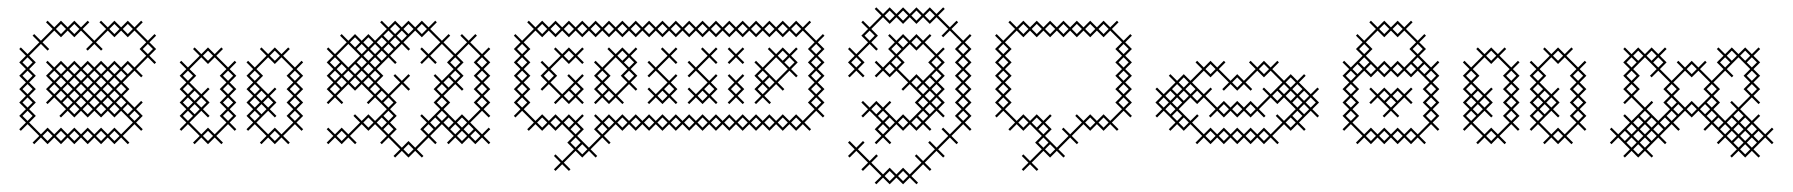

<svg xmlns="http://www.w3.org/2000/svg" viewBox="-20 -381 4790 513"><path d="M142.9 4.3 160.7 -13.6 178.6 4.3 196.4 -13.6 214.3 4.3 232.1 -13.6 250 4.3 267.9 -13.6 285.7 4.3 303.6 -13.6 321.4 4.3 325.7 0 307.9 -17.9 339.3 -49.3 357.1 -31.4 361.4 -35.7 343.6 -53.6 361.4 -71.4 343.6 -89.3 361.4 -107.1 357.1 -111.4 339.3 -93.6 307.9 -125 325.7 -142.9 307.9 -160.7 339.3 -192.1 357.1 -174.3 361.4 -178.6 343.6 -196.4 375 -227.9 392.9 -210 397.1 -214.3 379.3 -232.1 397.1 -250 379.3 -267.9 397.1 -285.7 392.9 -290 375 -272.1 343.6 -303.6 361.4 -321.4 357.1 -325.7 339.3 -307.9 321.4 -325.7 303.6 -307.9 285.7 -325.7 267.9 -307.9 250 -325.7 245.7 -321.4 263.6 -303.6 232.1 -272.1 200.7 -303.6 218.6 -321.4 214.3 -325.7 196.4 -307.9 178.6 -325.7 160.7 -307.9 142.9 -325.7 125 -307.9 107.1 -325.7 102.9 -321.4 120.7 -303.6 89.3 -272.1 71.4 -290 67.1 -285.7 85 -267.9 53.6 -236.4 35.7 -254.3 31.4 -250 49.3 -232.1 31.4 -214.3 49.3 -196.4 31.4 -178.6 49.3 -160.7 31.4 -142.9 49.3 -125 31.4 -107.1 49.3 -89.3 31.4 -71.4 49.3 -53.6 31.4 -35.7 35.7 -31.4 53.6 -49.3 85 -17.9 67.1 0 71.4 4.3 89.3 -13.6 107.1 4.3 125 -13.6ZM303.6 -85 335 -53.6 303.6 -22.1 285.7 -40 267.9 -22.1 250 -40 232.1 -22.1 214.3 -40 196.4 -22.1 178.6 -40 160.7 -22.1 142.9 -40 125 -22.1 107.1 -40 89.3 -22.1 57.9 -53.6 75.7 -71.4 57.9 -89.3 75.7 -107.1 57.9 -125 75.7 -142.9 57.9 -160.7 75.7 -178.6 57.9 -196.4 75.7 -214.3 57.9 -232.1 89.3 -263.6 107.1 -245.7 111.4 -250 93.6 -267.9 125 -299.3 142.9 -281.4 160.7 -299.3 178.6 -281.4 196.4 -299.3 227.9 -267.9 210 -250 214.3 -245.7 232.1 -263.6 250 -245.7 254.3 -250 236.4 -267.9 267.9 -299.3 285.7 -281.4 303.6 -299.3 321.4 -281.4 339.3 -299.3 370.7 -267.9 352.9 -250 370.7 -232.1 339.3 -200.7 321.4 -218.6 303.6 -200.7 285.7 -218.6 267.9 -200.7 250 -218.6 232.1 -200.7 214.3 -218.6 196.4 -200.7 178.6 -218.6 160.7 -200.7 142.9 -218.6 125 -200.7 107.1 -218.6 102.9 -214.3 120.7 -196.4 102.9 -178.6 120.7 -160.7 102.9 -142.9 120.7 -125 102.9 -107.1 107.1 -102.9 125 -120.7 156.4 -89.3 138.6 -71.4 142.9 -67.1 160.7 -85 178.6 -67.1 196.4 -85 214.3 -67.1 232.1 -85 250 -67.1 267.9 -85 285.7 -67.1ZM325.7 -71.4 339.3 -85 352.9 -71.4 339.3 -57.9ZM147.1 -107.1 160.7 -120.7 174.3 -107.1 160.7 -93.6ZM147.1 -142.9 160.7 -156.4 174.3 -142.9 160.7 -129.3ZM147.1 -178.6 160.7 -192.1 174.3 -178.6 160.7 -165ZM182.9 -178.6 196.4 -192.1 210 -178.6 196.4 -165ZM142.9 -174.3 156.4 -160.7 142.9 -147.1 129.3 -160.7ZM218.6 -178.6 232.1 -192.1 245.7 -178.6 232.1 -165ZM178.6 -174.3 192.1 -160.7 178.6 -147.1 165 -160.7ZM254.3 -178.6 267.9 -192.1 281.4 -178.6 267.9 -165ZM214.3 -174.3 227.9 -160.7 214.3 -147.1 200.7 -160.7ZM290 -178.6 303.6 -192.1 317.1 -178.6 303.6 -165ZM250 -174.3 263.6 -160.7 250 -147.1 236.4 -160.7ZM285.7 -174.3 299.3 -160.7 285.7 -147.1 272.1 -160.7ZM285.7 -138.6 299.3 -125 285.7 -111.4 272.1 -125ZM285.7 -102.9 299.3 -89.3 285.7 -75.7 272.1 -89.3ZM290 -107.1 303.6 -120.7 317.1 -107.1 303.6 -93.6ZM250 -102.9 263.6 -89.3 250 -75.7 236.4 -89.3ZM254.3 -107.1 267.9 -120.7 281.4 -107.1 267.9 -93.6ZM214.3 -102.9 227.9 -89.3 214.3 -75.7 200.7 -89.3ZM218.6 -107.1 232.1 -120.7 245.7 -107.1 232.1 -93.6ZM178.6 -102.9 192.1 -89.3 178.6 -75.7 165 -89.3ZM182.9 -107.1 196.4 -120.7 210 -107.1 196.4 -93.6ZM182.9 -142.9 196.4 -156.4 210 -142.9 196.4 -129.3ZM142.9 -138.6 156.4 -125 142.9 -111.4 129.3 -125ZM218.6 -142.9 232.1 -156.4 245.7 -142.9 232.1 -129.3ZM178.6 -138.6 192.1 -125 178.6 -111.4 165 -125ZM254.3 -142.9 267.9 -156.4 281.4 -142.9 267.9 -129.3ZM214.3 -138.6 227.9 -125 214.3 -111.4 200.7 -125ZM290 -142.9 303.6 -156.4 317.1 -142.9 303.6 -129.3ZM250 -138.6 263.6 -125 250 -111.4 236.4 -125ZM40 -71.4 53.6 -85 67.1 -71.4 53.6 -57.9ZM40 -107.1 53.6 -120.7 67.1 -107.1 53.6 -93.6ZM40 -142.9 53.6 -156.4 67.1 -142.9 53.6 -129.3ZM40 -178.6 53.6 -192.1 67.1 -178.6 53.6 -165ZM40 -214.3 53.6 -227.9 67.1 -214.3 53.6 -200.7ZM93.6 -17.9 107.1 -31.4 120.7 -17.9 107.1 -4.3ZM111.4 -142.9 125 -156.4 138.6 -142.9 125 -129.3ZM111.4 -178.6 125 -192.1 138.6 -178.6 125 -165ZM129.3 -17.9 142.9 -31.4 156.4 -17.9 142.9 -4.3ZM129.3 -196.4 142.9 -210 156.4 -196.4 142.9 -182.9ZM129.3 -303.6 142.9 -317.1 156.4 -303.6 142.9 -290ZM165 -17.9 178.6 -31.4 192.1 -17.9 178.6 -4.3ZM165 -196.4 178.6 -210 192.1 -196.4 178.6 -182.9ZM165 -303.6 178.6 -317.1 192.1 -303.6 178.6 -290ZM200.7 -17.9 214.3 -31.4 227.9 -17.9 214.3 -4.3ZM200.7 -196.4 214.3 -210 227.9 -196.4 214.3 -182.9ZM236.4 -17.9 250 -31.4 263.6 -17.9 250 -4.3ZM236.4 -196.4 250 -210 263.6 -196.4 250 -182.9ZM272.1 -17.9 285.7 -31.4 299.3 -17.9 285.7 -4.3ZM272.1 -196.4 285.7 -210 299.3 -196.4 285.7 -182.9ZM272.1 -303.6 285.7 -317.1 299.3 -303.6 285.7 -290ZM307.9 -89.3 321.4 -102.9 335 -89.3 321.4 -75.7ZM307.9 -196.4 321.4 -210 335 -196.4 321.4 -182.9ZM307.9 -303.6 321.4 -317.1 335 -303.6 321.4 -290ZM361.4 -250 375 -263.6 388.6 -250 375 -236.4Z M535.7 4.3 553.6 -13.6 571.4 4.3 575.7 0 557.9 -17.9 589.3 -49.3 607.1 -31.4 611.4 -35.7 593.6 -53.6 611.4 -71.4 593.6 -89.3 611.4 -107.1 593.6 -125 611.4 -142.9 593.6 -160.7 611.4 -178.6 593.6 -196.4 611.4 -214.3 607.1 -218.6 589.3 -200.7 557.9 -232.1 575.7 -250 571.4 -254.3 553.6 -236.4 535.7 -254.3 517.9 -236.4 500 -254.3 495.7 -250 513.6 -232.1 482.1 -200.7 464.3 -218.6 460 -214.3 477.9 -196.4 460 -178.6 477.9 -160.7 460 -142.9 477.9 -125 460 -107.1 477.9 -89.3 460 -71.4 477.9 -53.6 460 -35.7 464.3 -31.4 482.1 -49.3 513.6 -17.9 495.7 0 500 4.3 517.9 -13.6ZM517.9 -22.1 486.4 -53.6 517.9 -85 535.7 -67.1 540 -71.4 522.1 -89.3 540 -107.1 522.1 -125 540 -142.9 535.7 -147.1 517.9 -129.3 486.4 -160.7 504.3 -178.6 486.4 -196.4 517.9 -227.9 535.7 -210 553.6 -227.9 585 -196.4 567.1 -178.6 585 -160.7 567.1 -142.9 585 -125 567.1 -107.1 585 -89.3 567.1 -71.4 585 -53.6 553.6 -22.1 535.7 -40ZM504.3 -107.1 517.9 -120.7 531.4 -107.1 517.9 -93.6ZM500 -102.9 513.6 -89.3 500 -75.7 486.4 -89.3ZM714.3 4.3 732.1 -13.6 750 4.3 754.3 0 736.4 -17.9 767.9 -49.3 785.7 -31.4 790 -35.7 772.1 -53.6 790 -71.4 772.1 -89.3 790 -107.1 772.1 -125 790 -142.9 772.1 -160.7 790 -178.6 772.1 -196.4 790 -214.3 785.7 -218.6 767.9 -200.7 736.4 -232.1 754.3 -250 750 -254.3 732.1 -236.4 714.3 -254.3 696.4 -236.4 678.6 -254.3 674.3 -250 692.1 -232.1 660.7 -200.7 642.9 -218.6 638.6 -214.3 656.4 -196.4 638.6 -178.6 656.4 -160.7 638.6 -142.9 656.4 -125 638.6 -107.1 656.4 -89.3 638.6 -71.4 656.4 -53.6 638.6 -35.7 642.9 -31.4 660.7 -49.3 692.1 -17.9 674.3 0 678.6 4.3 696.4 -13.6ZM696.4 -22.1 665 -53.6 696.4 -85 714.3 -67.1 718.6 -71.4 700.7 -89.3 718.6 -107.1 700.7 -125 718.6 -142.9 714.3 -147.1 696.4 -129.3 665 -160.7 682.9 -178.6 665 -196.4 696.4 -227.9 714.3 -210 732.1 -227.9 763.6 -196.4 745.7 -178.6 763.6 -160.7 745.7 -142.9 763.6 -125 745.7 -107.1 763.6 -89.3 745.7 -71.4 763.6 -53.6 732.1 -22.1 714.3 -40ZM682.9 -107.1 696.4 -120.7 710 -107.1 696.4 -93.6ZM678.6 -102.9 692.1 -89.3 678.6 -75.7 665 -89.3ZM468.6 -71.4 482.1 -85 495.7 -71.4 482.1 -57.9ZM468.6 -107.1 482.1 -120.7 495.7 -107.1 482.1 -93.6ZM468.6 -142.9 482.1 -156.4 495.7 -142.9 482.1 -129.3ZM468.6 -178.6 482.1 -192.1 495.7 -178.6 482.1 -165ZM486.4 -125 500 -138.6 513.6 -125 500 -111.4ZM522.1 -17.9 535.7 -31.4 549.3 -17.9 535.7 -4.3ZM522.1 -232.1 535.7 -245.7 549.3 -232.1 535.7 -218.6ZM575.7 -71.4 589.3 -85 602.9 -71.4 589.3 -57.9ZM575.7 -107.1 589.3 -120.7 602.9 -107.1 589.3 -93.6ZM575.7 -142.9 589.3 -156.4 602.9 -142.9 589.3 -129.3ZM575.7 -178.6 589.3 -192.1 602.9 -178.6 589.3 -165ZM647.1 -71.4 660.7 -85 674.3 -71.4 660.7 -57.9ZM647.1 -107.1 660.7 -120.7 674.3 -107.1 660.7 -93.6ZM647.1 -142.9 660.7 -156.4 674.3 -142.9 660.7 -129.3ZM647.1 -178.6 660.7 -192.1 674.3 -178.6 660.7 -165ZM665 -125 678.6 -138.6 692.1 -125 678.6 -111.4ZM700.7 -17.9 714.3 -31.4 727.9 -17.9 714.3 -4.3ZM700.7 -232.1 714.3 -245.7 727.9 -232.1 714.3 -218.6ZM754.3 -71.4 767.9 -85 781.4 -71.4 767.9 -57.9ZM754.3 -107.1 767.9 -120.7 781.4 -107.1 767.9 -93.6ZM754.3 -142.9 767.9 -156.4 781.4 -142.9 767.9 -129.3ZM754.3 -178.6 767.9 -192.1 781.4 -178.6 767.9 -165Z M892.9 4.3 910.7 -13.6 928.6 4.3 932.9 0 915 -17.9 946.4 -49.3 964.3 -31.4 982.1 -49.3 1013.6 -17.9 995.7 0 1000 4.3 1017.9 -13.6 1049.3 17.9 1031.4 35.7 1035.7 40 1053.6 22.1 1071.4 40 1089.3 22.1 1107.1 40 1111.4 35.7 1093.6 17.9 1125 -13.6 1142.9 4.3 1147.1 0 1129.3 -17.9 1160.7 -49.3 1192.1 -17.9 1174.3 0 1178.6 4.3 1196.4 -13.6 1214.3 4.3 1232.1 -13.6 1250 4.3 1267.9 -13.6 1285.7 4.3 1290 0 1272.1 -17.9 1290 -35.7 1285.7 -40 1267.9 -22.1 1236.4 -53.6 1267.9 -85 1285.7 -67.1 1290 -71.4 1272.1 -89.3 1290 -107.1 1272.1 -125 1290 -142.9 1272.1 -160.7 1290 -178.6 1272.1 -196.4 1290 -214.3 1272.1 -232.1 1290 -250 1285.7 -254.3 1267.9 -236.4 1236.4 -267.9 1254.3 -285.7 1250 -290 1232.1 -272.1 1214.3 -290 1210 -285.7 1227.9 -267.9 1196.4 -236.4 1165 -267.9 1182.9 -285.7 1178.6 -290 1160.7 -272.1 1129.3 -303.6 1147.1 -321.4 1142.9 -325.7 1125 -307.9 1107.1 -325.7 1089.3 -307.9 1071.4 -325.7 1053.6 -307.9 1035.7 -325.7 1017.9 -307.9 1000 -325.7 995.7 -321.4 1013.6 -303.6 982.1 -272.1 964.3 -290 946.4 -272.1 928.6 -290 910.7 -272.1 892.9 -290 888.6 -285.7 906.4 -267.9 875 -236.4 857.1 -254.3 852.9 -250 870.7 -232.1 852.9 -214.3 870.7 -196.4 852.9 -178.6 870.7 -160.7 852.9 -142.9 870.7 -125 852.9 -107.1 857.1 -102.9 875 -120.7 892.9 -102.9 897.1 -107.1 879.3 -125 910.7 -156.4 928.6 -138.6 946.4 -156.4 977.9 -125 960 -107.1 964.3 -102.9 982.1 -120.7 1013.6 -89.3 982.1 -57.9 964.3 -75.7 946.4 -57.9 928.6 -75.7 924.3 -71.4 942.1 -53.6 910.7 -22.1 892.9 -40 875 -22.1 857.1 -40 852.9 -35.7 870.7 -17.9 852.9 0 857.1 4.3 875 -13.6ZM1004.3 -35.7 1017.9 -49.3 1031.4 -35.7 1017.9 -22.1ZM1040 -35.7 1022.1 -53.6 1040 -71.4 1022.1 -89.3 1040 -107.1 1022.1 -125 1053.6 -156.4 1071.4 -138.6 1075.7 -142.9 1057.9 -160.7 1075.7 -178.6 1071.4 -182.9 1053.6 -165 1035.7 -182.9 1031.4 -178.6 1049.3 -160.7 1017.9 -129.3 986.4 -160.7 1004.3 -178.6 986.4 -196.4 1017.9 -227.9 1035.7 -210 1040 -214.3 1022.1 -232.1 1053.6 -263.6 1071.4 -245.7 1075.7 -250 1057.9 -267.9 1089.3 -299.3 1107.1 -281.4 1125 -299.3 1156.4 -267.9 1125 -236.4 1107.1 -254.3 1102.9 -250 1120.7 -232.1 1102.9 -214.3 1107.1 -210 1125 -227.9 1142.9 -210 1147.1 -214.3 1129.3 -232.1 1160.7 -263.6 1192.1 -232.1 1174.3 -214.3 1192.1 -196.4 1160.7 -165 1142.9 -182.9 1138.6 -178.6 1156.4 -160.7 1138.6 -142.9 1156.4 -125 1138.6 -107.1 1156.4 -89.3 1125 -57.9 1107.1 -75.7 1102.9 -71.4 1120.7 -53.6 1102.9 -35.7 1120.7 -17.9 1089.3 13.6 1071.4 -4.3 1053.6 13.6 1022.1 -17.9ZM1182.9 -35.7 1196.4 -49.3 1210 -35.7 1196.4 -22.1ZM1218.6 -35.7 1232.1 -49.3 1245.7 -35.7 1232.1 -22.1ZM1214.3 -31.4 1227.9 -17.9 1214.3 -4.3 1200.7 -17.9ZM1245.7 -142.9 1263.6 -125 1245.7 -107.1 1263.6 -89.3 1232.1 -57.9 1214.3 -75.7 1196.4 -57.9 1165 -89.3 1182.9 -107.1 1165 -125 1196.4 -156.4 1214.3 -138.6 1218.6 -142.9 1200.7 -160.7 1218.6 -178.6 1200.7 -196.4 1218.6 -214.3 1200.7 -232.1 1232.1 -263.6 1263.6 -232.1 1245.7 -214.3 1263.6 -196.4 1245.7 -178.6 1263.6 -160.7ZM1178.6 -174.3 1192.1 -160.7 1178.6 -147.1 1165 -160.7ZM1000 -67.1 1013.6 -53.6 1000 -40 986.4 -53.6ZM1004.3 -107.1 1017.9 -120.7 1031.4 -107.1 1017.9 -93.6ZM968.6 -142.9 982.1 -156.4 995.7 -142.9 982.1 -129.3ZM968.6 -178.6 982.1 -192.1 995.7 -178.6 982.1 -165ZM928.6 -174.3 942.1 -160.7 928.6 -147.1 915 -160.7ZM964.3 -174.3 977.9 -160.7 964.3 -147.1 950.7 -160.7ZM964.3 -210 977.9 -196.4 964.3 -182.9 950.7 -196.4ZM968.6 -214.3 982.1 -227.9 995.7 -214.3 982.1 -200.7ZM928.6 -210 942.1 -196.4 928.6 -182.9 915 -196.4ZM1004.3 -250 1017.9 -263.6 1031.4 -250 1017.9 -236.4ZM964.3 -245.7 977.9 -232.1 964.3 -218.6 950.7 -232.1ZM1000 -245.7 1013.6 -232.1 1000 -218.6 986.4 -232.1ZM1040 -285.7 1053.6 -299.3 1067.1 -285.7 1053.6 -272.1ZM1000 -281.4 1013.6 -267.9 1000 -254.3 986.4 -267.9ZM1035.7 -281.4 1049.3 -267.9 1035.7 -254.3 1022.1 -267.9ZM968.6 -250 982.1 -263.6 995.7 -250 982.1 -236.4ZM910.7 -263.6 942.1 -232.1 910.7 -200.7 879.3 -232.1ZM932.9 -250 946.4 -263.6 960 -250 946.4 -236.4ZM897.1 -178.6 910.7 -192.1 924.3 -178.6 910.7 -165ZM932.9 -178.6 946.4 -192.1 960 -178.6 946.4 -165ZM892.9 -174.3 906.4 -160.7 892.9 -147.1 879.3 -160.7ZM1142.9 -67.1 1156.4 -53.6 1142.9 -40 1129.3 -53.6ZM861.4 -142.9 875 -156.4 888.6 -142.9 875 -129.3ZM861.4 -178.6 875 -192.1 888.6 -178.6 875 -165ZM861.4 -214.3 875 -227.9 888.6 -214.3 875 -200.7ZM879.3 -17.9 892.9 -31.4 906.4 -17.9 892.9 -4.3ZM879.3 -196.4 892.9 -210 906.4 -196.4 892.9 -182.9ZM915 -267.9 928.6 -281.4 942.1 -267.9 928.6 -254.3ZM932.9 -214.3 946.4 -227.9 960 -214.3 946.4 -200.7ZM950.7 -53.6 964.3 -67.1 977.9 -53.6 964.3 -40ZM950.7 -267.9 964.3 -281.4 977.9 -267.9 964.3 -254.3ZM986.4 -125 1000 -138.6 1013.6 -125 1000 -111.4ZM1004.3 -71.4 1017.9 -85 1031.4 -71.4 1017.9 -57.9ZM1004.3 -285.7 1017.9 -299.3 1031.4 -285.7 1017.9 -272.1ZM1022.1 -303.6 1035.7 -317.1 1049.3 -303.6 1035.7 -290ZM1057.9 17.9 1071.4 4.3 1085 17.9 1071.4 31.4ZM1057.9 -303.6 1071.4 -317.1 1085 -303.6 1071.4 -290ZM1093.6 -303.6 1107.1 -317.1 1120.7 -303.6 1107.1 -290ZM1111.4 -35.7 1125 -49.3 1138.6 -35.7 1125 -22.1ZM1147.1 -71.4 1160.7 -85 1174.3 -71.4 1160.7 -57.9ZM1147.1 -107.1 1160.7 -120.7 1174.3 -107.1 1160.7 -93.6ZM1147.1 -142.9 1160.7 -156.4 1174.3 -142.9 1160.7 -129.3ZM1165 -53.6 1178.6 -67.1 1192.1 -53.6 1178.6 -40ZM1182.9 -178.6 1196.4 -192.1 1210 -178.6 1196.4 -165ZM1182.9 -214.3 1196.4 -227.9 1210 -214.3 1196.4 -200.7ZM1200.7 -53.6 1214.3 -67.1 1227.9 -53.6 1214.3 -40ZM1236.4 -17.9 1250 -31.4 1263.6 -17.9 1250 -4.3ZM1254.3 -107.1 1267.9 -120.7 1281.4 -107.1 1267.9 -93.6ZM1254.3 -142.9 1267.9 -156.4 1281.4 -142.9 1267.9 -129.3ZM1254.3 -178.6 1267.9 -192.1 1281.4 -178.6 1267.9 -165ZM1254.3 -214.3 1267.9 -227.9 1281.4 -214.3 1267.9 -200.7Z M1504.3 71.4 1486.4 53.6 1517.9 22.1 1535.7 40 1553.6 22.1 1571.4 40 1575.7 35.7 1557.9 17.9 1589.3 -13.6 1607.1 4.3 1611.4 0 1593.6 -17.9 1625 -49.3 1642.9 -31.4 1660.7 -49.3 1678.6 -31.4 1696.4 -49.3 1714.3 -31.4 1732.1 -49.3 1750 -31.4 1767.9 -49.3 1785.7 -31.4 1803.6 -49.3 1821.4 -31.4 1839.3 -49.3 1857.1 -31.4 1875 -49.3 1892.9 -31.4 1910.7 -49.3 1928.6 -31.4 1946.4 -49.3 1964.3 -31.4 1982.1 -49.3 2000 -31.4 2017.9 -49.3 2035.7 -31.4 2053.6 -49.3 2071.4 -31.4 2089.3 -49.3 2107.1 -31.4 2125 -49.3 2142.9 -31.4 2147.1 -35.7 2129.3 -53.6 2160.7 -85 2178.6 -67.1 2182.9 -71.4 2165 -89.3 2182.9 -107.1 2165 -125 2182.9 -142.9 2165 -160.7 2182.9 -178.6 2165 -196.4 2182.9 -214.3 2165 -232.1 2182.9 -250 2165 -267.9 2182.9 -285.7 2178.6 -290 2160.7 -272.1 2129.3 -303.6 2147.1 -321.4 2142.9 -325.7 2125 -307.9 2107.1 -325.7 2089.3 -307.9 2071.4 -325.7 2053.6 -307.9 2035.7 -325.7 2017.9 -307.9 2000 -325.7 1982.1 -307.9 1964.3 -325.7 1946.4 -307.9 1928.6 -325.7 1910.7 -307.9 1892.9 -325.7 1875 -307.9 1857.1 -325.7 1839.3 -307.9 1821.4 -325.7 1803.6 -307.9 1785.7 -325.7 1767.9 -307.9 1750 -325.7 1732.1 -307.9 1714.3 -325.7 1696.4 -307.9 1678.6 -325.7 1660.7 -307.9 1642.9 -325.7 1625 -307.9 1607.1 -325.7 1589.3 -307.9 1571.4 -325.7 1553.6 -307.9 1535.7 -325.7 1517.9 -307.9 1500 -325.7 1482.1 -307.9 1464.3 -325.7 1446.4 -307.9 1428.6 -325.7 1410.7 -307.9 1392.9 -325.7 1388.6 -321.4 1406.4 -303.6 1375 -272.1 1357.1 -290 1352.9 -285.7 1370.7 -267.9 1352.9 -250 1370.7 -232.1 1352.9 -214.3 1370.7 -196.4 1352.9 -178.6 1370.7 -160.7 1352.9 -142.9 1370.7 -125 1352.9 -107.1 1370.7 -89.3 1352.9 -71.4 1357.1 -67.1 1375 -85 1406.4 -53.6 1388.6 -35.7 1392.9 -31.4 1410.7 -49.3 1428.6 -31.4 1446.4 -49.3 1464.3 -31.4 1482.1 -49.3 1513.6 -17.9 1495.7 0 1513.6 17.9 1482.1 49.3 1464.3 31.4 1460 35.7 1477.9 53.6 1460 71.4 1464.3 75.7 1482.1 57.9 1500 75.7ZM1553.6 13.6 1522.1 -17.9 1540 -35.7 1522.1 -53.6 1540 -71.4 1535.7 -75.7 1517.9 -57.9 1500 -75.7 1482.1 -57.9 1464.3 -75.7 1446.4 -57.9 1428.6 -75.7 1410.7 -57.9 1379.3 -89.3 1397.1 -107.1 1379.3 -125 1397.1 -142.9 1379.3 -160.7 1397.1 -178.6 1379.3 -196.4 1397.1 -214.3 1379.3 -232.1 1397.1 -250 1379.3 -267.9 1410.7 -299.3 1428.6 -281.4 1446.4 -299.3 1464.3 -281.4 1482.1 -299.3 1500 -281.4 1517.9 -299.3 1535.7 -281.4 1553.6 -299.3 1571.4 -281.4 1589.3 -299.3 1607.1 -281.4 1625 -299.3 1642.9 -281.4 1660.7 -299.3 1678.6 -281.4 1696.4 -299.3 1714.3 -281.4 1732.1 -299.3 1750 -281.4 1767.9 -299.3 1785.7 -281.4 1803.6 -299.3 1821.4 -281.4 1839.3 -299.3 1857.1 -281.4 1875 -299.3 1892.9 -281.4 1910.7 -299.3 1928.6 -281.4 1946.4 -299.3 1964.3 -281.4 1982.1 -299.3 2000 -281.4 2017.9 -299.3 2035.7 -281.4 2053.6 -299.3 2071.4 -281.4 2089.3 -299.3 2107.1 -281.4 2125 -299.3 2156.4 -267.9 2138.6 -250 2156.4 -232.1 2138.6 -214.3 2156.4 -196.4 2138.6 -178.6 2156.4 -160.7 2138.6 -142.9 2156.4 -125 2138.6 -107.1 2156.4 -89.3 2125 -57.9 2107.1 -75.7 2089.3 -57.9 2071.4 -75.7 2053.6 -57.9 2035.7 -75.7 2017.9 -57.9 2000 -75.7 1982.1 -57.9 1964.3 -75.7 1946.4 -57.9 1928.6 -75.7 1910.7 -57.9 1892.9 -75.7 1875 -57.9 1857.1 -75.7 1839.3 -57.9 1821.4 -75.7 1803.6 -57.9 1785.7 -75.7 1767.9 -57.9 1750 -75.7 1732.1 -57.9 1714.3 -75.7 1696.4 -57.9 1678.6 -75.7 1660.7 -57.9 1642.9 -75.7 1625 -57.9 1607.1 -75.7 1589.3 -57.9 1571.4 -75.7 1567.1 -71.4 1585 -53.6 1567.1 -35.7 1585 -17.9ZM1504.3 -35.7 1517.9 -49.3 1531.4 -35.7 1517.9 -22.1ZM1468.6 -178.6 1450.7 -196.4 1482.1 -227.9 1500 -210 1517.9 -227.9 1535.7 -210 1540 -214.3 1522.1 -232.1 1540 -250 1535.7 -254.3 1517.9 -236.4 1500 -254.3 1482.1 -236.4 1464.3 -254.3 1460 -250 1477.9 -232.1 1446.4 -200.7 1428.6 -218.6 1424.3 -214.3 1442.1 -196.4 1424.3 -178.6 1442.1 -160.7 1424.3 -142.9 1428.6 -138.6 1446.4 -156.4 1477.9 -125 1460 -107.1 1464.3 -102.9 1482.1 -120.7 1500 -102.9 1517.9 -120.7 1535.7 -102.9 1540 -107.1 1522.1 -125 1540 -142.9 1522.1 -160.7 1540 -178.6 1535.7 -182.9 1517.9 -165 1500 -182.9 1495.7 -178.6 1513.6 -160.7 1482.1 -129.3 1450.7 -160.7ZM1500 -138.6 1513.6 -125 1500 -111.4 1486.4 -125ZM1625 -129.3 1593.6 -160.7 1611.4 -178.6 1593.6 -196.4 1625 -227.9 1656.4 -196.4 1638.6 -178.6 1656.4 -160.7ZM1567.1 -142.9 1585 -125 1567.1 -107.1 1571.4 -102.9 1589.3 -120.7 1607.1 -102.9 1625 -120.7 1642.9 -102.9 1647.1 -107.1 1629.3 -125 1660.7 -156.4 1678.6 -138.6 1682.9 -142.9 1665 -160.7 1682.9 -178.6 1665 -196.4 1682.9 -214.3 1665 -232.1 1682.9 -250 1678.6 -254.3 1660.7 -236.4 1642.9 -254.3 1625 -236.4 1607.1 -254.3 1602.9 -250 1620.7 -232.1 1589.3 -200.7 1571.4 -218.6 1567.1 -214.3 1585 -196.4 1567.1 -178.6 1585 -160.7ZM1790 -214.3 1772.1 -232.1 1790 -250 1785.7 -254.3 1767.9 -236.4 1750 -254.3 1745.7 -250 1763.6 -232.1 1732.1 -200.7 1714.3 -218.6 1710 -214.3 1727.9 -196.4 1710 -178.6 1714.3 -174.3 1732.1 -192.1 1763.6 -160.7 1732.1 -129.3 1714.3 -147.1 1710 -142.9 1727.9 -125 1710 -107.1 1714.3 -102.9 1732.1 -120.7 1750 -102.9 1767.9 -120.7 1785.7 -102.9 1790 -107.1 1772.1 -125 1790 -142.9 1772.1 -160.7 1790 -178.6 1785.7 -182.9 1767.9 -165 1736.4 -196.4 1767.9 -227.9 1785.7 -210ZM1750 -138.6 1763.6 -125 1750 -111.4 1736.4 -125ZM1647.1 -214.3 1660.7 -227.9 1674.3 -214.3 1660.7 -200.7ZM1857.1 -102.9 1875 -120.7 1892.9 -102.9 1897.1 -107.1 1879.3 -125 1897.1 -142.9 1879.3 -160.7 1897.1 -178.6 1892.9 -182.9 1875 -165 1843.6 -196.4 1875 -227.9 1892.9 -210 1897.1 -214.3 1879.3 -232.1 1897.1 -250 1892.9 -254.3 1875 -236.4 1857.1 -254.3 1852.9 -250 1870.7 -232.1 1839.3 -200.7 1821.4 -218.6 1817.1 -214.3 1835 -196.4 1817.1 -178.6 1821.4 -174.3 1839.3 -192.1 1870.7 -160.7 1839.3 -129.3 1821.4 -147.1 1817.1 -142.9 1835 -125 1817.1 -107.1 1821.4 -102.9 1839.3 -120.7ZM1857.1 -138.6 1870.7 -125 1857.1 -111.4 1843.6 -125ZM1968.6 -142.9 1950.7 -160.7 1968.6 -178.6 1964.3 -182.9 1946.4 -165 1928.6 -182.9 1924.3 -178.6 1942.1 -160.7 1924.3 -142.9 1942.1 -125 1924.3 -107.1 1928.6 -102.9 1946.4 -120.7 1964.3 -102.9 1968.6 -107.1 1950.7 -125ZM1968.6 -214.3 1950.7 -232.1 1968.6 -250 1964.3 -254.3 1946.4 -236.4 1928.6 -254.3 1924.3 -250 1942.1 -232.1 1924.3 -214.3 1928.6 -210 1946.4 -227.9 1964.3 -210ZM2053.6 -165 2022.1 -196.4 2053.6 -227.9 2085 -196.4ZM1995.7 -178.6 2013.6 -160.7 1995.7 -142.9 2013.6 -125 1995.7 -107.1 2000 -102.9 2017.9 -120.7 2035.7 -102.9 2040 -107.1 2022.1 -125 2053.6 -156.4 2071.4 -138.6 2075.7 -142.9 2057.9 -160.7 2089.3 -192.1 2107.1 -174.3 2111.4 -178.6 2093.6 -196.4 2111.4 -214.3 2093.6 -232.1 2111.4 -250 2107.1 -254.3 2089.3 -236.4 2071.4 -254.3 2053.6 -236.4 2035.7 -254.3 2031.4 -250 2049.3 -232.1 2017.9 -200.7 2000 -218.6 1995.7 -214.3 2013.6 -196.4ZM2075.7 -214.3 2089.3 -227.9 2102.9 -214.3 2089.3 -200.7ZM1361.4 -107.1 1375 -120.7 1388.6 -107.1 1375 -93.6ZM1361.4 -142.9 1375 -156.4 1388.6 -142.9 1375 -129.3ZM1361.4 -178.6 1375 -192.1 1388.6 -178.6 1375 -165ZM1361.4 -214.3 1375 -227.9 1388.6 -214.3 1375 -200.7ZM1361.4 -250 1375 -263.6 1388.6 -250 1375 -236.4ZM1415 -53.6 1428.6 -67.1 1442.1 -53.6 1428.6 -40ZM1415 -303.6 1428.6 -317.1 1442.1 -303.6 1428.6 -290ZM1432.9 -178.6 1446.4 -192.1 1460 -178.6 1446.4 -165ZM1450.7 -53.6 1464.3 -67.1 1477.9 -53.6 1464.3 -40ZM1450.7 -303.6 1464.3 -317.1 1477.9 -303.6 1464.3 -290ZM1486.4 -53.6 1500 -67.1 1513.6 -53.6 1500 -40ZM1486.4 -232.1 1500 -245.7 1513.6 -232.1 1500 -218.6ZM1486.4 -303.6 1500 -317.1 1513.6 -303.6 1500 -290ZM1504.3 0 1517.9 -13.6 1531.4 0 1517.9 13.6ZM1504.3 -142.9 1517.9 -156.4 1531.4 -142.9 1517.9 -129.3ZM1522.1 17.9 1535.7 4.3 1549.3 17.9 1535.7 31.4ZM1522.1 -303.6 1535.7 -317.1 1549.3 -303.6 1535.7 -290ZM1557.9 -303.6 1571.4 -317.1 1585 -303.6 1571.4 -290ZM1575.7 -35.7 1589.3 -49.3 1602.9 -35.7 1589.3 -22.1ZM1575.7 -142.9 1589.3 -156.4 1602.9 -142.9 1589.3 -129.3ZM1575.7 -178.6 1589.3 -192.1 1602.9 -178.6 1589.3 -165ZM1593.6 -53.6 1607.1 -67.1 1620.7 -53.6 1607.1 -40ZM1593.6 -125 1607.1 -138.6 1620.7 -125 1607.1 -111.4ZM1593.6 -303.6 1607.1 -317.1 1620.7 -303.6 1607.1 -290ZM1629.3 -53.6 1642.9 -67.1 1656.4 -53.6 1642.9 -40ZM1629.3 -232.1 1642.9 -245.7 1656.4 -232.1 1642.9 -218.6ZM1629.3 -303.6 1642.9 -317.1 1656.4 -303.6 1642.9 -290ZM1647.1 -178.6 1660.7 -192.1 1674.3 -178.6 1660.7 -165ZM1665 -53.6 1678.6 -67.1 1692.1 -53.6 1678.6 -40ZM1665 -303.6 1678.6 -317.1 1692.1 -303.6 1678.6 -290ZM1700.7 -53.6 1714.3 -67.1 1727.9 -53.6 1714.3 -40ZM1700.7 -303.6 1714.3 -317.1 1727.9 -303.6 1714.3 -290ZM1736.4 -53.6 1750 -67.1 1763.6 -53.6 1750 -40ZM1736.4 -303.6 1750 -317.1 1763.6 -303.6 1750 -290ZM1754.3 -142.9 1767.9 -156.4 1781.4 -142.9 1767.9 -129.3ZM1772.1 -53.6 1785.7 -67.1 1799.3 -53.6 1785.7 -40ZM1772.1 -303.6 1785.7 -317.1 1799.3 -303.6 1785.7 -290ZM1807.9 -53.6 1821.4 -67.1 1835 -53.6 1821.4 -40ZM1807.9 -303.6 1821.4 -317.1 1835 -303.6 1821.4 -290ZM1843.6 -53.6 1857.1 -67.1 1870.7 -53.6 1857.1 -40ZM1843.6 -303.6 1857.1 -317.1 1870.7 -303.6 1857.1 -290ZM1861.4 -142.9 1875 -156.4 1888.6 -142.9 1875 -129.3ZM1879.3 -53.6 1892.9 -67.1 1906.4 -53.6 1892.9 -40ZM1879.3 -303.6 1892.9 -317.1 1906.4 -303.6 1892.9 -290ZM1915 -53.6 1928.6 -67.1 1942.1 -53.6 1928.6 -40ZM1915 -303.6 1928.6 -317.1 1942.1 -303.6 1928.6 -290ZM1932.9 -142.9 1946.4 -156.4 1960 -142.9 1946.4 -129.3ZM1950.7 -53.6 1964.3 -67.1 1977.9 -53.6 1964.3 -40ZM1950.7 -303.6 1964.3 -317.1 1977.9 -303.6 1964.3 -290ZM1986.4 -53.6 2000 -67.1 2013.6 -53.6 2000 -40ZM1986.4 -303.6 2000 -317.1 2013.6 -303.6 2000 -290ZM2004.3 -142.9 2017.9 -156.4 2031.4 -142.9 2017.9 -129.3ZM2004.3 -178.6 2017.9 -192.1 2031.4 -178.6 2017.9 -165ZM2022.1 -53.6 2035.7 -67.1 2049.3 -53.6 2035.7 -40ZM2022.1 -160.7 2035.7 -174.3 2049.3 -160.7 2035.7 -147.1ZM2022.1 -303.6 2035.7 -317.1 2049.3 -303.6 2035.7 -290ZM2057.9 -53.6 2071.4 -67.1 2085 -53.6 2071.4 -40ZM2057.9 -232.1 2071.4 -245.7 2085 -232.1 2071.4 -218.6ZM2057.9 -303.6 2071.4 -317.1 2085 -303.6 2071.4 -290ZM2093.6 -53.6 2107.1 -67.1 2120.7 -53.6 2107.1 -40ZM2093.6 -303.6 2107.1 -317.1 2120.7 -303.6 2107.1 -290ZM2147.1 -107.1 2160.7 -120.7 2174.3 -107.1 2160.7 -93.6ZM2147.1 -142.9 2160.7 -156.4 2174.3 -142.9 2160.7 -129.3ZM2147.1 -178.6 2160.7 -192.1 2174.3 -178.6 2160.7 -165ZM2147.1 -214.3 2160.7 -227.9 2174.3 -214.3 2160.7 -200.7ZM2147.1 -250 2160.7 -263.6 2174.3 -250 2160.7 -236.4Z M2303.6 49.3 2272.1 17.9 2290 0 2285.7 -4.3 2267.9 13.6 2250 -4.3 2245.7 0 2263.6 17.9 2245.7 35.7 2250 40 2267.9 22.1 2299.3 53.6 2281.4 71.4 2285.7 75.7 2303.6 57.9 2335 89.3 2317.1 107.1 2321.4 111.4 2339.3 93.6 2357.1 111.4 2375 93.6 2392.9 111.4 2410.7 93.6 2428.6 111.4 2432.9 107.1 2415 89.3 2446.4 57.9 2464.3 75.7 2468.6 71.4 2450.7 53.6 2482.1 22.1 2500 40 2504.3 35.7 2486.4 17.9 2517.9 -13.6 2535.7 4.3 2540 0 2522.1 -17.9 2553.6 -49.3 2571.4 -31.4 2575.7 -35.7 2557.9 -53.6 2575.7 -71.4 2557.9 -89.3 2575.7 -107.1 2557.9 -125 2575.7 -142.9 2557.9 -160.7 2575.7 -178.6 2557.9 -196.4 2575.7 -214.3 2557.9 -232.1 2575.7 -250 2557.9 -267.9 2575.7 -285.7 2571.4 -290 2553.6 -272.1 2522.1 -303.6 2540 -321.4 2535.7 -325.7 2517.9 -307.9 2486.4 -339.3 2504.3 -357.1 2500 -361.4 2482.1 -343.6 2464.3 -361.4 2446.4 -343.6 2428.6 -361.4 2410.7 -343.6 2392.9 -361.4 2375 -343.6 2357.1 -361.4 2339.3 -343.6 2321.4 -361.4 2317.1 -357.1 2335 -339.3 2303.6 -307.9 2285.7 -325.7 2281.4 -321.4 2299.3 -303.6 2281.4 -285.7 2299.3 -267.9 2267.9 -236.4 2250 -254.3 2245.7 -250 2263.6 -232.1 2245.7 -214.3 2263.6 -196.4 2245.7 -178.6 2250 -174.3 2267.9 -192.1 2285.7 -174.3 2290 -178.6 2272.1 -196.4 2290 -214.3 2272.1 -232.1 2303.6 -263.6 2321.4 -245.7 2325.7 -250 2307.9 -267.9 2325.7 -285.7 2307.9 -303.6 2339.3 -335 2357.1 -317.1 2375 -335 2392.9 -317.1 2410.7 -335 2428.6 -317.1 2446.4 -335 2464.3 -317.1 2482.1 -335 2513.6 -303.6 2495.7 -285.7 2500 -281.4 2517.9 -299.3 2549.3 -267.9 2531.4 -250 2549.3 -232.1 2531.4 -214.3 2549.3 -196.4 2531.4 -178.6 2549.3 -160.7 2531.4 -142.9 2549.3 -125 2531.4 -107.1 2549.3 -89.3 2531.4 -71.4 2549.3 -53.6 2517.9 -22.1 2500 -40 2495.7 -35.7 2513.6 -17.9 2482.1 13.6 2464.3 -4.3 2460 0 2477.9 17.9 2446.4 49.3 2428.6 31.4 2424.3 35.7 2442.1 53.6 2410.7 85 2392.9 67.1 2375 85 2357.1 67.1 2339.3 85 2307.9 53.6 2325.7 35.7 2321.4 31.4ZM2325.7 -71.4 2339.3 -85 2352.9 -71.4 2339.3 -57.9ZM2285.7 -67.1 2303.6 -85 2335 -53.6 2317.1 -35.7 2335 -17.9 2317.1 0 2321.4 4.3 2339.3 -13.6 2357.1 4.3 2361.4 0 2343.6 -17.9 2375 -49.3 2392.9 -31.4 2410.7 -49.3 2428.6 -31.4 2446.4 -49.3 2464.3 -31.4 2468.6 -35.7 2450.7 -53.6 2482.1 -85 2500 -67.1 2504.3 -71.4 2486.4 -89.3 2504.3 -107.1 2486.4 -125 2504.3 -142.9 2486.4 -160.7 2504.3 -178.6 2486.4 -196.4 2504.3 -214.3 2486.4 -232.1 2504.3 -250 2500 -254.3 2482.1 -236.4 2450.7 -267.9 2468.6 -285.7 2464.3 -290 2446.4 -272.1 2428.6 -290 2410.7 -272.1 2392.9 -290 2375 -272.1 2357.1 -290 2352.9 -285.7 2370.7 -267.9 2352.9 -250 2370.7 -232.1 2339.3 -200.7 2321.4 -218.6 2317.1 -214.3 2335 -196.4 2317.1 -178.6 2321.4 -174.3 2339.3 -192.1 2357.1 -174.3 2375 -192.1 2406.4 -160.7 2388.6 -142.9 2392.9 -138.6 2410.7 -156.4 2442.1 -125 2424.3 -107.1 2442.1 -89.3 2410.7 -57.9 2392.9 -75.7 2375 -57.9 2343.6 -89.3 2361.4 -107.1 2357.1 -111.4 2339.3 -93.6 2321.4 -111.4 2303.6 -93.6 2285.7 -111.4 2281.4 -107.1 2299.3 -89.3 2281.4 -71.4ZM2428.6 -67.1 2442.1 -53.6 2428.6 -40 2415 -53.6ZM2468.6 -107.1 2482.1 -120.7 2495.7 -107.1 2482.1 -93.6ZM2468.6 -142.9 2482.1 -156.4 2495.7 -142.9 2482.1 -129.3ZM2432.9 -142.9 2446.4 -156.4 2460 -142.9 2446.4 -129.3ZM2410.7 -165 2379.3 -196.4 2397.1 -214.3 2379.3 -232.1 2410.7 -263.6 2428.6 -245.7 2446.4 -263.6 2477.9 -232.1 2460 -214.3 2477.9 -196.4 2446.4 -165 2428.6 -182.9ZM2357.1 -210 2370.7 -196.4 2357.1 -182.9 2343.6 -196.4ZM2464.3 -174.3 2477.9 -160.7 2464.3 -147.1 2450.7 -160.7ZM2464.3 -138.6 2477.9 -125 2464.3 -111.4 2450.7 -125ZM2464.3 -102.9 2477.9 -89.3 2464.3 -75.7 2450.7 -89.3ZM2254.3 -214.3 2267.9 -227.9 2281.4 -214.3 2267.9 -200.7ZM2290 -285.7 2303.6 -299.3 2317.1 -285.7 2303.6 -272.1ZM2307.9 -89.3 2321.4 -102.9 2335 -89.3 2321.4 -75.7ZM2325.7 -35.7 2339.3 -49.3 2352.9 -35.7 2339.3 -22.1ZM2343.6 89.3 2357.1 75.7 2370.7 89.3 2357.1 102.9ZM2343.6 -53.6 2357.1 -67.1 2370.7 -53.6 2357.1 -40ZM2343.6 -339.3 2357.1 -352.9 2370.7 -339.3 2357.1 -325.7ZM2361.4 -214.3 2375 -227.9 2388.6 -214.3 2375 -200.7ZM2361.4 -250 2375 -263.6 2388.6 -250 2375 -236.4ZM2379.3 89.3 2392.9 75.7 2406.4 89.3 2392.9 102.9ZM2379.3 -53.6 2392.9 -67.1 2406.4 -53.6 2392.9 -40ZM2379.3 -267.9 2392.9 -281.4 2406.4 -267.9 2392.9 -254.3ZM2379.3 -339.3 2392.9 -352.9 2406.4 -339.3 2392.9 -325.7ZM2415 -160.7 2428.6 -174.3 2442.1 -160.7 2428.6 -147.1ZM2415 -267.9 2428.6 -281.4 2442.1 -267.9 2428.6 -254.3ZM2415 -339.3 2428.6 -352.9 2442.1 -339.3 2428.6 -325.7ZM2432.9 -71.4 2446.4 -85 2460 -71.4 2446.4 -57.9ZM2432.9 -107.1 2446.4 -120.7 2460 -107.1 2446.4 -93.6ZM2450.7 -339.3 2464.3 -352.9 2477.9 -339.3 2464.3 -325.7ZM2468.6 -178.6 2482.1 -192.1 2495.7 -178.6 2482.1 -165ZM2468.6 -214.3 2482.1 -227.9 2495.7 -214.3 2482.1 -200.7ZM2540 -71.4 2553.6 -85 2567.1 -71.4 2553.6 -57.9ZM2540 -107.1 2553.6 -120.7 2567.1 -107.1 2553.6 -93.6ZM2540 -142.9 2553.6 -156.4 2567.1 -142.9 2553.6 -129.3ZM2540 -178.6 2553.6 -192.1 2567.1 -178.6 2553.6 -165ZM2540 -214.3 2553.6 -227.9 2567.1 -214.3 2553.6 -200.7ZM2540 -250 2553.6 -263.6 2567.1 -250 2553.6 -236.4Z M2754.3 71.4 2736.4 53.6 2767.9 22.1 2785.7 40 2803.6 22.1 2821.4 40 2825.7 35.7 2807.9 17.9 2839.3 -13.6 2857.1 4.3 2861.4 0 2843.6 -17.9 2875 -49.3 2892.9 -31.4 2910.7 -49.3 2928.6 -31.4 2946.4 -49.3 2964.3 -31.4 2968.6 -35.7 2950.7 -53.6 2982.1 -85 3000 -67.1 3004.3 -71.4 2986.4 -89.3 3004.3 -107.1 2986.4 -125 3004.3 -142.9 2986.4 -160.7 3004.3 -178.6 2986.4 -196.4 3004.3 -214.3 2986.4 -232.1 3004.3 -250 2986.4 -267.9 3004.3 -285.7 3000 -290 2982.1 -272.1 2950.7 -303.6 2968.6 -321.4 2964.3 -325.7 2946.4 -307.9 2928.6 -325.7 2910.7 -307.9 2892.9 -325.7 2875 -307.9 2857.1 -325.7 2839.3 -307.9 2821.4 -325.7 2803.6 -307.9 2785.7 -325.7 2767.9 -307.9 2750 -325.7 2732.1 -307.9 2714.3 -325.7 2696.4 -307.9 2678.6 -325.7 2674.3 -321.4 2692.1 -303.6 2660.7 -272.1 2642.9 -290 2638.6 -285.7 2656.4 -267.9 2638.6 -250 2656.4 -232.1 2638.6 -214.3 2656.4 -196.4 2638.6 -178.6 2656.4 -160.7 2638.6 -142.9 2656.4 -125 2638.6 -107.1 2656.4 -89.3 2638.6 -71.4 2642.9 -67.1 2660.7 -85 2692.1 -53.6 2674.3 -35.7 2678.6 -31.4 2696.4 -49.3 2714.3 -31.4 2732.1 -49.3 2763.6 -17.9 2745.7 0 2763.6 17.9 2732.1 49.3 2714.3 31.4 2710 35.7 2727.9 53.6 2710 71.4 2714.3 75.7 2732.1 57.9 2750 75.7ZM2803.6 13.6 2772.1 -17.9 2790 -35.7 2772.1 -53.6 2790 -71.4 2785.7 -75.7 2767.9 -57.9 2750 -75.7 2732.1 -57.9 2714.3 -75.7 2696.4 -57.9 2665 -89.3 2682.9 -107.1 2665 -125 2682.9 -142.9 2665 -160.7 2682.9 -178.6 2665 -196.4 2682.9 -214.3 2665 -232.1 2682.9 -250 2665 -267.9 2696.4 -299.3 2714.3 -281.4 2732.1 -299.3 2750 -281.4 2767.9 -299.3 2785.7 -281.4 2803.6 -299.3 2821.4 -281.4 2839.3 -299.3 2857.1 -281.4 2875 -299.3 2892.9 -281.4 2910.7 -299.3 2928.6 -281.4 2946.4 -299.3 2977.9 -267.9 2960 -250 2977.9 -232.1 2960 -214.3 2977.9 -196.4 2960 -178.6 2977.9 -160.7 2960 -142.9 2977.9 -125 2960 -107.1 2977.9 -89.3 2946.4 -57.9 2928.6 -75.7 2910.7 -57.9 2892.9 -75.7 2875 -57.9 2857.1 -75.7 2852.9 -71.4 2870.7 -53.6 2839.3 -22.1 2821.4 -40 2817.1 -35.7 2835 -17.9ZM2754.3 -35.7 2767.9 -49.3 2781.4 -35.7 2767.9 -22.1ZM2647.1 -107.1 2660.7 -120.7 2674.3 -107.1 2660.7 -93.6ZM2647.1 -142.9 2660.7 -156.4 2674.3 -142.9 2660.7 -129.3ZM2647.1 -178.6 2660.7 -192.1 2674.3 -178.6 2660.7 -165ZM2647.1 -214.3 2660.7 -227.9 2674.3 -214.3 2660.7 -200.7ZM2647.1 -250 2660.7 -263.6 2674.3 -250 2660.7 -236.4ZM2700.7 -53.6 2714.3 -67.1 2727.9 -53.6 2714.3 -40ZM2700.7 -303.6 2714.3 -317.1 2727.9 -303.6 2714.3 -290ZM2736.4 -53.6 2750 -67.1 2763.6 -53.6 2750 -40ZM2736.4 -303.6 2750 -317.1 2763.6 -303.6 2750 -290ZM2754.3 0 2767.9 -13.6 2781.4 0 2767.9 13.6ZM2772.1 17.9 2785.7 4.3 2799.3 17.9 2785.7 31.4ZM2772.1 -303.6 2785.7 -317.1 2799.3 -303.6 2785.7 -290ZM2807.9 -303.6 2821.4 -317.1 2835 -303.6 2821.4 -290ZM2843.6 -303.6 2857.1 -317.1 2870.7 -303.6 2857.1 -290ZM2879.3 -53.6 2892.9 -67.1 2906.4 -53.6 2892.9 -40ZM2879.3 -303.6 2892.9 -317.1 2906.4 -303.6 2892.9 -290ZM2915 -53.6 2928.6 -67.1 2942.1 -53.6 2928.6 -40ZM2915 -303.6 2928.6 -317.1 2942.1 -303.6 2928.6 -290ZM2968.6 -107.1 2982.1 -120.7 2995.7 -107.1 2982.1 -93.6ZM2968.6 -142.9 2982.1 -156.4 2995.7 -142.9 2982.1 -129.3ZM2968.6 -178.6 2982.1 -192.1 2995.7 -178.6 2982.1 -165ZM2968.6 -214.3 2982.1 -227.9 2995.7 -214.3 2982.1 -200.7ZM2968.6 -250 2982.1 -263.6 2995.7 -250 2982.1 -236.4Z M3250 4.3 3267.9 -13.6 3285.7 4.3 3303.6 -13.6 3321.4 4.3 3339.3 -13.6 3357.1 4.3 3375 -13.6 3392.9 4.3 3397.1 0 3379.3 -17.9 3410.7 -49.3 3428.6 -31.4 3446.4 -49.3 3464.3 -31.4 3468.6 -35.7 3450.7 -53.6 3482.1 -85 3500 -67.1 3504.3 -71.4 3486.4 -89.3 3504.3 -107.1 3486.4 -125 3504.3 -142.9 3500 -147.1 3482.1 -129.3 3450.7 -160.7 3468.6 -178.6 3464.3 -182.9 3446.4 -165 3428.6 -182.9 3410.7 -165 3379.3 -196.4 3397.1 -214.3 3392.9 -218.6 3375 -200.7 3357.1 -218.6 3339.3 -200.7 3321.4 -218.6 3317.1 -214.3 3335 -196.4 3303.6 -165 3285.7 -182.9 3267.9 -165 3236.4 -196.4 3254.3 -214.3 3250 -218.6 3232.1 -200.7 3214.3 -218.6 3196.4 -200.7 3178.6 -218.6 3174.3 -214.3 3192.1 -196.4 3160.7 -165 3142.9 -182.9 3125 -165 3107.1 -182.9 3102.9 -178.6 3120.7 -160.7 3089.3 -129.3 3071.4 -147.1 3067.1 -142.9 3085 -125 3067.1 -107.1 3085 -89.3 3067.1 -71.4 3071.4 -67.1 3089.3 -85 3120.7 -53.6 3102.9 -35.7 3107.1 -31.4 3125 -49.3 3142.9 -31.4 3160.7 -49.3 3192.1 -17.9 3174.3 0 3178.6 4.3 3196.4 -13.6 3214.3 4.3 3232.1 -13.6ZM3285.7 -67.1 3303.6 -85 3321.4 -67.1 3339.3 -85 3357.1 -67.1 3361.4 -71.4 3343.6 -89.3 3375 -120.7 3392.9 -102.9 3410.7 -120.7 3442.1 -89.3 3410.7 -57.9 3392.9 -75.7 3388.6 -71.4 3406.4 -53.6 3375 -22.1 3357.1 -40 3339.3 -22.1 3321.4 -40 3303.6 -22.1 3285.7 -40 3267.9 -22.1 3250 -40 3232.1 -22.1 3214.3 -40 3196.4 -22.1 3165 -53.6 3182.9 -71.4 3178.6 -75.7 3160.7 -57.9 3129.3 -89.3 3160.7 -120.7 3178.6 -102.9 3196.4 -120.7 3227.9 -89.3 3210 -71.4 3214.3 -67.1 3232.1 -85 3250 -67.1 3267.9 -85ZM3428.6 -67.1 3442.1 -53.6 3428.6 -40 3415 -53.6ZM3111.4 -71.4 3125 -85 3138.6 -71.4 3125 -57.9ZM3111.4 -107.1 3125 -120.7 3138.6 -107.1 3125 -93.6ZM3147.1 -142.9 3160.7 -156.4 3174.3 -142.9 3160.7 -129.3ZM3107.1 -138.6 3120.7 -125 3107.1 -111.4 3093.6 -125ZM3196.4 -129.3 3165 -160.7 3196.4 -192.1 3214.3 -174.3 3232.1 -192.1 3263.6 -160.7 3245.7 -142.9 3250 -138.6 3267.9 -156.4 3285.7 -138.6 3303.6 -156.4 3321.4 -138.6 3325.7 -142.9 3307.9 -160.7 3339.3 -192.1 3357.1 -174.3 3375 -192.1 3406.4 -160.7 3375 -129.3 3357.1 -147.1 3352.9 -142.9 3370.7 -125 3339.3 -93.6 3321.4 -111.4 3303.6 -93.6 3285.7 -111.4 3267.9 -93.6 3250 -111.4 3232.1 -93.6 3200.7 -125 3218.6 -142.9 3214.3 -147.1ZM3142.9 -138.6 3156.4 -125 3142.9 -111.4 3129.3 -125ZM3432.9 -142.9 3446.4 -156.4 3460 -142.9 3446.4 -129.3ZM3392.9 -138.6 3406.4 -125 3392.9 -111.4 3379.3 -125ZM3428.6 -138.6 3442.1 -125 3428.6 -111.4 3415 -125ZM3464.3 -102.9 3477.9 -89.3 3464.3 -75.7 3450.7 -89.3ZM3432.9 -107.1 3446.4 -120.7 3460 -107.1 3446.4 -93.6ZM3107.1 -102.9 3120.7 -89.3 3107.1 -75.7 3093.6 -89.3ZM3468.6 -107.1 3482.1 -120.7 3495.7 -107.1 3482.1 -93.6ZM3075.7 -107.1 3089.3 -120.7 3102.9 -107.1 3089.3 -93.6ZM3111.4 -142.9 3125 -156.4 3138.6 -142.9 3125 -129.3ZM3129.3 -53.6 3142.9 -67.1 3156.4 -53.6 3142.9 -40ZM3129.3 -160.7 3142.9 -174.3 3156.4 -160.7 3142.9 -147.1ZM3165 -125 3178.6 -138.6 3192.1 -125 3178.6 -111.4ZM3200.7 -17.9 3214.3 -31.4 3227.9 -17.9 3214.3 -4.3ZM3200.7 -196.4 3214.3 -210 3227.9 -196.4 3214.3 -182.9ZM3236.4 -17.9 3250 -31.4 3263.6 -17.9 3250 -4.3ZM3236.4 -89.3 3250 -102.9 3263.6 -89.3 3250 -75.7ZM3272.1 -17.9 3285.7 -31.4 3299.3 -17.9 3285.7 -4.3ZM3272.1 -89.3 3285.7 -102.9 3299.3 -89.3 3285.7 -75.7ZM3272.1 -160.7 3285.7 -174.3 3299.3 -160.7 3285.7 -147.1ZM3307.9 -17.9 3321.4 -31.4 3335 -17.9 3321.4 -4.3ZM3307.9 -89.3 3321.4 -102.9 3335 -89.3 3321.4 -75.7ZM3343.6 -17.9 3357.1 -31.4 3370.7 -17.9 3357.1 -4.3ZM3343.6 -196.4 3357.1 -210 3370.7 -196.4 3357.1 -182.9ZM3397.1 -142.9 3410.7 -156.4 3424.3 -142.9 3410.7 -129.3ZM3415 -160.7 3428.6 -174.3 3442.1 -160.7 3428.6 -147.1ZM3432.9 -71.4 3446.4 -85 3460 -71.4 3446.4 -57.9ZM3450.7 -125 3464.3 -138.6 3477.9 -125 3464.3 -111.4Z M3642.9 4.3 3660.7 -13.6 3678.6 4.3 3696.4 -13.6 3714.3 4.3 3732.1 -13.6 3750 4.3 3767.9 -13.6 3785.7 4.3 3790 0 3772.1 -17.9 3803.6 -49.3 3821.4 -31.4 3825.7 -35.7 3807.9 -53.6 3825.7 -71.4 3807.9 -89.3 3825.7 -107.1 3807.9 -125 3825.7 -142.9 3807.9 -160.7 3825.7 -178.6 3807.9 -196.4 3825.7 -214.3 3821.4 -218.6 3803.6 -200.7 3772.1 -232.1 3790 -250 3772.1 -267.9 3790 -285.7 3785.7 -290 3767.9 -272.1 3736.4 -303.6 3754.3 -321.4 3750 -325.7 3732.1 -307.9 3714.3 -325.7 3696.4 -307.9 3678.6 -325.7 3660.7 -307.9 3642.9 -325.7 3638.6 -321.4 3656.4 -303.6 3625 -272.1 3607.1 -290 3602.9 -285.7 3620.7 -267.9 3602.9 -250 3620.7 -232.1 3589.3 -200.7 3571.4 -218.6 3567.1 -214.3 3585 -196.4 3567.1 -178.6 3585 -160.7 3567.1 -142.9 3585 -125 3567.1 -107.1 3585 -89.3 3567.1 -71.4 3585 -53.6 3567.1 -35.7 3571.4 -31.4 3589.3 -49.3 3620.7 -17.9 3602.9 0 3607.1 4.3 3625 -13.6ZM3781.4 -71.4 3799.3 -53.6 3767.9 -22.1 3750 -40 3732.1 -22.1 3714.3 -40 3696.4 -22.1 3678.6 -40 3660.7 -22.1 3642.9 -40 3625 -22.1 3593.6 -53.6 3611.4 -71.4 3593.6 -89.3 3611.4 -107.1 3593.6 -125 3611.4 -142.9 3593.6 -160.7 3625 -192.1 3642.9 -174.3 3660.7 -192.1 3678.6 -174.3 3696.4 -192.1 3714.3 -174.3 3732.1 -192.1 3750 -174.3 3767.9 -192.1 3799.3 -160.7 3781.4 -142.9 3799.3 -125 3781.4 -107.1 3799.3 -89.3ZM3790 -178.6 3803.6 -192.1 3817.1 -178.6 3803.6 -165ZM3660.7 -200.7 3629.3 -232.1 3647.1 -250 3629.3 -267.9 3660.7 -299.3 3678.6 -281.4 3696.4 -299.3 3714.3 -281.4 3732.1 -299.3 3763.6 -267.9 3745.7 -250 3763.6 -232.1 3732.1 -200.7 3714.3 -218.6 3696.4 -200.7 3678.6 -218.6ZM3607.1 -210 3620.7 -196.4 3607.1 -182.9 3593.6 -196.4ZM3750 -210 3763.6 -196.4 3750 -182.9 3736.4 -196.4ZM3700.7 -89.3 3732.1 -120.7 3750 -102.9 3754.3 -107.1 3736.4 -125 3754.3 -142.9 3750 -147.1 3732.1 -129.3 3714.3 -147.1 3696.4 -129.3 3678.6 -147.1 3660.7 -129.3 3642.9 -147.1 3638.6 -142.9 3656.4 -125 3638.6 -107.1 3642.9 -102.9 3660.7 -120.7 3692.1 -89.3 3674.3 -71.4 3678.6 -67.1 3696.4 -85 3714.3 -67.1 3718.6 -71.4ZM3682.9 -107.1 3696.4 -120.7 3710 -107.1 3696.4 -93.6ZM3575.7 -71.4 3589.3 -85 3602.9 -71.4 3589.3 -57.9ZM3575.7 -107.1 3589.3 -120.7 3602.9 -107.1 3589.3 -93.6ZM3575.7 -142.9 3589.3 -156.4 3602.9 -142.9 3589.3 -129.3ZM3575.7 -178.6 3589.3 -192.1 3602.9 -178.6 3589.3 -165ZM3611.4 -214.3 3625 -227.9 3638.6 -214.3 3625 -200.7ZM3611.4 -250 3625 -263.6 3638.6 -250 3625 -236.4ZM3629.3 -17.9 3642.9 -31.4 3656.4 -17.9 3642.9 -4.3ZM3629.3 -196.4 3642.9 -210 3656.4 -196.4 3642.9 -182.9ZM3665 -17.9 3678.6 -31.4 3692.1 -17.9 3678.6 -4.3ZM3665 -125 3678.6 -138.6 3692.1 -125 3678.6 -111.4ZM3665 -196.4 3678.6 -210 3692.1 -196.4 3678.6 -182.9ZM3665 -303.6 3678.6 -317.1 3692.1 -303.6 3678.6 -290ZM3700.7 -17.9 3714.3 -31.4 3727.9 -17.9 3714.3 -4.3ZM3700.7 -125 3714.3 -138.6 3727.9 -125 3714.3 -111.4ZM3700.7 -196.4 3714.3 -210 3727.9 -196.4 3714.3 -182.9ZM3700.7 -303.6 3714.3 -317.1 3727.9 -303.6 3714.3 -290ZM3736.4 -17.9 3750 -31.4 3763.6 -17.9 3750 -4.3ZM3754.3 -214.3 3767.9 -227.9 3781.4 -214.3 3767.9 -200.7ZM3754.3 -250 3767.9 -263.6 3781.4 -250 3767.9 -236.4ZM3772.1 -196.4 3785.7 -210 3799.3 -196.4 3785.7 -182.9ZM3790 -71.4 3803.6 -85 3817.1 -71.4 3803.6 -57.9ZM3790 -107.1 3803.6 -120.7 3817.1 -107.1 3803.6 -93.6ZM3790 -142.9 3803.6 -156.4 3817.1 -142.9 3803.6 -129.3Z M3964.3 4.3 3982.1 -13.6 4000 4.3 4004.3 0 3986.4 -17.9 4017.9 -49.3 4035.7 -31.4 4040 -35.7 4022.1 -53.6 4040 -71.4 4022.1 -89.3 4040 -107.1 4022.1 -125 4040 -142.9 4022.1 -160.7 4040 -178.6 4022.1 -196.4 4040 -214.3 4035.7 -218.6 4017.9 -200.7 3986.4 -232.1 4004.3 -250 4000 -254.3 3982.1 -236.4 3964.3 -254.3 3946.4 -236.4 3928.6 -254.3 3924.3 -250 3942.1 -232.1 3910.7 -200.7 3892.9 -218.6 3888.6 -214.3 3906.4 -196.4 3888.6 -178.6 3906.4 -160.7 3888.6 -142.9 3906.4 -125 3888.6 -107.1 3906.4 -89.3 3888.6 -71.4 3906.4 -53.6 3888.6 -35.7 3892.9 -31.4 3910.7 -49.3 3942.1 -17.9 3924.3 0 3928.6 4.3 3946.4 -13.6ZM3946.4 -22.1 3915 -53.6 3946.4 -85 3964.3 -67.1 3968.6 -71.4 3950.7 -89.3 3968.6 -107.1 3950.7 -125 3968.6 -142.9 3964.3 -147.1 3946.4 -129.3 3915 -160.7 3932.9 -178.6 3915 -196.4 3946.4 -227.9 3964.3 -210 3982.1 -227.9 4013.6 -196.4 3995.7 -178.6 4013.6 -160.7 3995.7 -142.9 4013.6 -125 3995.7 -107.1 4013.6 -89.3 3995.7 -71.4 4013.6 -53.6 3982.1 -22.1 3964.3 -40ZM3932.9 -107.1 3946.4 -120.7 3960 -107.1 3946.4 -93.6ZM3928.6 -102.9 3942.1 -89.3 3928.6 -75.7 3915 -89.3ZM4142.9 4.3 4160.7 -13.6 4178.6 4.3 4182.9 0 4165 -17.9 4196.4 -49.3 4214.3 -31.4 4218.6 -35.7 4200.7 -53.6 4218.6 -71.4 4200.7 -89.3 4218.6 -107.1 4200.7 -125 4218.6 -142.9 4200.7 -160.7 4218.6 -178.6 4200.7 -196.4 4218.6 -214.3 4214.3 -218.6 4196.4 -200.7 4165 -232.1 4182.9 -250 4178.6 -254.3 4160.7 -236.4 4142.9 -254.3 4125 -236.4 4107.1 -254.3 4102.9 -250 4120.7 -232.1 4089.3 -200.7 4071.4 -218.6 4067.1 -214.3 4085 -196.4 4067.1 -178.6 4085 -160.7 4067.1 -142.9 4085 -125 4067.1 -107.1 4085 -89.3 4067.1 -71.4 4085 -53.6 4067.1 -35.7 4071.4 -31.4 4089.3 -49.3 4120.7 -17.9 4102.9 0 4107.1 4.3 4125 -13.6ZM4125 -22.1 4093.6 -53.6 4125 -85 4142.9 -67.1 4147.1 -71.4 4129.3 -89.3 4147.1 -107.1 4129.3 -125 4147.1 -142.9 4142.9 -147.1 4125 -129.3 4093.6 -160.7 4111.4 -178.6 4093.6 -196.4 4125 -227.9 4142.9 -210 4160.7 -227.9 4192.1 -196.4 4174.3 -178.6 4192.1 -160.7 4174.3 -142.9 4192.1 -125 4174.3 -107.1 4192.1 -89.3 4174.3 -71.4 4192.1 -53.6 4160.7 -22.1 4142.9 -40ZM4111.4 -107.1 4125 -120.7 4138.6 -107.1 4125 -93.6ZM4107.1 -102.9 4120.7 -89.3 4107.1 -75.7 4093.6 -89.3ZM3897.1 -71.4 3910.7 -85 3924.3 -71.4 3910.7 -57.9ZM3897.1 -107.1 3910.7 -120.7 3924.3 -107.1 3910.7 -93.6ZM3897.1 -142.9 3910.7 -156.4 3924.3 -142.9 3910.7 -129.3ZM3897.1 -178.6 3910.7 -192.1 3924.3 -178.6 3910.7 -165ZM3915 -125 3928.6 -138.6 3942.1 -125 3928.6 -111.4ZM3950.7 -17.9 3964.3 -31.4 3977.9 -17.9 3964.3 -4.3ZM3950.7 -232.1 3964.3 -245.7 3977.9 -232.1 3964.3 -218.6ZM4004.3 -71.4 4017.9 -85 4031.4 -71.4 4017.9 -57.9ZM4004.3 -107.1 4017.9 -120.7 4031.4 -107.1 4017.9 -93.6ZM4004.3 -142.9 4017.9 -156.4 4031.4 -142.9 4017.9 -129.3ZM4004.3 -178.6 4017.9 -192.1 4031.4 -178.6 4017.9 -165ZM4075.7 -71.4 4089.3 -85 4102.9 -71.4 4089.3 -57.9ZM4075.7 -107.1 4089.3 -120.7 4102.9 -107.1 4089.3 -93.6ZM4075.7 -142.9 4089.3 -156.4 4102.9 -142.9 4089.3 -129.3ZM4075.7 -178.6 4089.3 -192.1 4102.9 -178.6 4089.3 -165ZM4093.6 -125 4107.1 -138.6 4120.7 -125 4107.1 -111.4ZM4129.3 -17.9 4142.9 -31.4 4156.4 -17.9 4142.9 -4.3ZM4129.3 -232.1 4142.9 -245.7 4156.4 -232.1 4142.9 -218.6ZM4182.9 -71.4 4196.4 -85 4210 -71.4 4196.4 -57.9ZM4182.9 -107.1 4196.4 -120.7 4210 -107.1 4196.4 -93.6ZM4182.9 -142.9 4196.4 -156.4 4210 -142.9 4196.4 -129.3ZM4182.9 -178.6 4196.4 -192.1 4210 -178.6 4196.4 -165Z M4500 -174.3 4517.9 -192.1 4549.3 -160.7 4531.4 -142.9 4549.3 -125 4517.9 -93.6 4500 -111.4 4482.1 -93.6 4450.7 -125 4468.6 -142.9 4450.7 -160.7 4482.1 -192.1ZM4553.6 -165 4522.1 -196.4 4540 -214.3 4535.7 -218.6 4517.9 -200.7 4500 -218.6 4482.1 -200.7 4464.3 -218.6 4460 -214.3 4477.9 -196.4 4446.4 -165 4415 -196.4 4432.9 -214.3 4415 -232.1 4432.9 -250 4428.6 -254.3 4410.7 -236.4 4392.9 -254.3 4375 -236.4 4357.1 -254.3 4339.3 -236.4 4321.4 -254.3 4317.1 -250 4335 -232.1 4317.1 -214.3 4335 -196.4 4317.1 -178.6 4335 -160.7 4317.1 -142.9 4335 -125 4317.1 -107.1 4321.4 -102.9 4339.3 -120.7 4370.7 -89.3 4339.3 -57.9 4321.4 -75.7 4317.1 -71.4 4335 -53.6 4303.6 -22.1 4285.7 -40 4281.4 -35.7 4299.3 -17.9 4281.4 0 4285.7 4.3 4303.6 -13.6 4335 17.9 4317.1 35.7 4321.4 40 4339.3 22.1 4357.1 40 4375 22.1 4392.9 40 4397.1 35.7 4379.3 17.9 4410.7 -13.6 4428.6 4.3 4432.9 0 4415 -17.9 4446.4 -49.3 4464.3 -31.4 4468.6 -35.7 4450.7 -53.6 4482.1 -85 4500 -67.1 4517.9 -85 4549.3 -53.6 4531.4 -35.7 4535.7 -31.4 4553.6 -49.3 4585 -17.9 4567.1 0 4571.4 4.3 4589.3 -13.6 4620.7 17.9 4602.9 35.7 4607.1 40 4625 22.1 4642.9 40 4660.7 22.1 4678.6 40 4682.9 35.7 4665 17.9 4696.4 -13.6 4714.3 4.3 4718.6 0 4700.7 -17.9 4718.6 -35.7 4714.3 -40 4696.4 -22.1 4665 -53.6 4682.9 -71.4 4678.6 -75.7 4660.7 -57.9 4629.3 -89.3 4660.7 -120.7 4678.6 -102.9 4682.9 -107.1 4665 -125 4682.9 -142.9 4665 -160.7 4682.9 -178.6 4665 -196.4 4682.9 -214.3 4665 -232.1 4682.9 -250 4678.6 -254.3 4660.7 -236.4 4642.9 -254.3 4625 -236.4 4607.1 -254.3 4589.3 -236.4 4571.4 -254.3 4567.1 -250 4585 -232.1 4567.1 -214.3 4585 -196.4ZM4424.3 -142.9 4442.1 -125 4424.3 -107.1 4442.1 -89.3 4410.7 -57.9 4379.3 -89.3 4397.1 -107.1 4392.9 -111.4 4375 -93.6 4343.6 -125 4361.4 -142.9 4343.6 -160.7 4361.4 -178.6 4343.6 -196.4 4375 -227.9 4406.4 -196.4 4388.6 -178.6 4392.9 -174.3 4410.7 -192.1 4442.1 -160.7ZM4575.7 -142.9 4557.9 -160.7 4589.3 -192.1 4607.1 -174.3 4611.4 -178.6 4593.6 -196.4 4625 -227.9 4656.4 -196.4 4638.6 -178.6 4656.4 -160.7 4638.6 -142.9 4656.4 -125 4625 -93.6 4607.1 -111.4 4602.9 -107.1 4620.7 -89.3 4589.3 -57.9 4557.9 -89.3 4575.7 -107.1 4557.9 -125ZM4647.1 -214.3 4660.7 -227.9 4674.3 -214.3 4660.7 -200.7ZM4607.1 -67.1 4620.7 -53.6 4607.1 -40 4593.6 -53.6ZM4642.9 -31.4 4656.4 -17.9 4642.9 -4.3 4629.3 -17.9ZM4611.4 0 4625 -13.6 4638.6 0 4625 13.6ZM4575.7 -35.7 4589.3 -49.3 4602.9 -35.7 4589.3 -22.1ZM4397.1 -214.3 4410.7 -227.9 4424.3 -214.3 4410.7 -200.7ZM4357.1 -67.1 4370.7 -53.6 4357.1 -40 4343.6 -53.6ZM4325.7 0 4339.3 -13.6 4352.9 0 4339.3 13.6ZM4361.4 -35.7 4375 -49.3 4388.6 -35.7 4375 -22.1ZM4321.4 -31.4 4335 -17.9 4321.4 -4.3 4307.9 -17.9ZM4540 -71.4 4553.6 -85 4567.1 -71.4 4553.6 -57.9ZM4535.7 -102.9 4549.3 -89.3 4535.7 -75.7 4522.1 -89.3ZM4397.1 -35.7 4410.7 -49.3 4424.3 -35.7 4410.7 -22.1ZM4357.1 -31.4 4370.7 -17.9 4357.1 -4.3 4343.6 -17.9ZM4361.4 0 4375 -13.6 4388.6 0 4375 13.6ZM4357.1 4.3 4370.7 17.9 4357.1 31.4 4343.6 17.9ZM4392.9 -31.4 4406.4 -17.9 4392.9 -4.3 4379.3 -17.9ZM4428.6 -67.1 4442.1 -53.6 4428.6 -40 4415 -53.6ZM4611.4 -35.7 4625 -49.3 4638.6 -35.7 4625 -22.1ZM4647.1 -35.7 4660.7 -49.3 4674.3 -35.7 4660.7 -22.1ZM4607.1 -31.4 4620.7 -17.9 4607.1 -4.3 4593.6 -17.9ZM4647.1 0 4660.7 -13.6 4674.3 0 4660.7 13.6ZM4642.9 4.3 4656.4 17.9 4642.9 31.4 4629.3 17.9ZM4325.7 -35.7 4339.3 -49.3 4352.9 -35.7 4339.3 -22.1ZM4325.7 -142.9 4339.3 -156.4 4352.9 -142.9 4339.3 -129.3ZM4325.7 -178.6 4339.3 -192.1 4352.9 -178.6 4339.3 -165ZM4325.7 -214.3 4339.3 -227.9 4352.9 -214.3 4339.3 -200.7ZM4343.6 -232.1 4357.1 -245.7 4370.7 -232.1 4357.1 -218.6ZM4361.4 -71.4 4375 -85 4388.6 -71.4 4375 -57.9ZM4379.3 -53.6 4392.9 -67.1 4406.4 -53.6 4392.9 -40ZM4379.3 -232.1 4392.9 -245.7 4406.4 -232.1 4392.9 -218.6ZM4432.9 -71.4 4446.4 -85 4460 -71.4 4446.4 -57.9ZM4432.9 -107.1 4446.4 -120.7 4460 -107.1 4446.4 -93.6ZM4432.9 -142.9 4446.4 -156.4 4460 -142.9 4446.4 -129.3ZM4450.7 -89.3 4464.3 -102.9 4477.9 -89.3 4464.3 -75.7ZM4486.4 -89.3 4500 -102.9 4513.6 -89.3 4500 -75.7ZM4486.4 -196.4 4500 -210 4513.6 -196.4 4500 -182.9ZM4540 -107.1 4553.6 -120.7 4567.1 -107.1 4553.6 -93.6ZM4540 -142.9 4553.6 -156.4 4567.1 -142.9 4553.6 -129.3ZM4557.9 -53.6 4571.4 -67.1 4585 -53.6 4571.4 -40ZM4575.7 -214.3 4589.3 -227.9 4602.9 -214.3 4589.3 -200.7ZM4593.6 -232.1 4607.1 -245.7 4620.7 -232.1 4607.1 -218.6ZM4611.4 -71.4 4625 -85 4638.6 -71.4 4625 -57.9ZM4629.3 -53.6 4642.9 -67.1 4656.4 -53.6 4642.9 -40ZM4629.3 -232.1 4642.9 -245.7 4656.4 -232.1 4642.9 -218.6ZM4647.1 -142.9 4660.7 -156.4 4674.3 -142.9 4660.7 -129.3ZM4647.1 -178.6 4660.7 -192.1 4674.3 -178.6 4660.7 -165ZM4665 -17.9 4678.6 -31.4 4692.1 -17.9 4678.6 -4.3Z"/></svg>

Font: Gossip Icons Low Cross Stitch
Style: Regular
Weight: 300
Designer: Deborah Khodanovich
Version: Version 1.001;Glyphs 3.3.1 (3343)